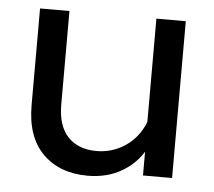

<svg xmlns="http://www.w3.org/2000/svg" viewBox="-43 -542 673 605"><g transform="rotate(5 293.5 -240.0)"><path d="M521 0H429V-96L428 -124V-496H521ZM437 -212 456 -192Q460 -131 434.5 -84.5Q409 -38 362.5 -11Q316 16 255 16Q166 16 113 -37Q60 -90 60 -190V-496H153V-200Q153 -133 185.5 -98.5Q218 -64 276 -64Q317 -64 352 -82.5Q387 -101 410 -134.5Q433 -168 437 -212Z"/></g></svg>

Font: Wix Madefor Display Medium
Style: Regular
Weight: 500
Designer: Dalton Maag Ltd
Foundry: Dalton Maag Ltd
Version: Version 3.100